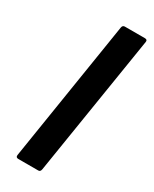

<svg xmlns="http://www.w3.org/2000/svg" viewBox="-174 -702 602 749"><g transform="rotate(30 127.0 -327.5)"><path d="M51.1 0Q38.9 0 40.6 -11.8L140.9 -643.9Q142.9 -655 152.7 -655H242.8Q255.3 -655 253.3 -643.9L152.3 -11.8Q150.3 0 141.2 0Z"/></g></svg>

Font: Sofia Sans Semi Condensed
Style: Italic
Weight: 400
Italic angle: -9°
Designer: Botio Nikoltchev, Ani Petrova
Foundry: lettersoup
Version: Version 4.101